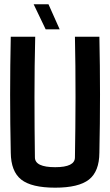

<svg xmlns="http://www.w3.org/2000/svg" viewBox="-20 -869 514 897"><path d="M237.8 7.8Q127.4 7.8 79.3 -30Q31.2 -67.9 30.3 -155.8Q24.4 -426.8 30.3 -697.3H144.5Q141.1 -563.5 141.1 -415.8Q141.1 -268.1 143.1 -133.8Q143.1 -87.9 237.8 -87.9Q330.1 -87.9 330.1 -133.8Q332.5 -268.1 332.8 -415.8Q333 -563.5 330.1 -697.3H444.3Q450.2 -426.8 444.3 -155.8Q443.8 -67.9 395.5 -30Q347.2 7.8 237.8 7.8ZM258.8 -731.9H193.4L137.2 -849.1H206.5Z"/></svg>

Font: Agdasima
Style: Bold
Weight: 700
Width: 3
Designer: The DocRepair Project, Patric King
Foundry: Google
Version: Version 2.002